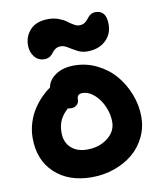

<svg xmlns="http://www.w3.org/2000/svg" viewBox="-91 -1000 837 986"><g transform="rotate(-10 327.5 -506.5)"><path d="M173.8 -726.1Q141.6 -726.1 121.8 -750.7Q102.1 -775.4 102.1 -810.1Q102.1 -858.4 134 -892.1Q166 -925.8 229 -925.8Q256.8 -925.8 281.7 -916.5Q306.6 -907.2 321 -896Q335.4 -884.8 351.6 -875.5Q367.7 -866.2 379.9 -866.2Q394 -866.2 404.3 -871.6Q414.6 -877 421.1 -884.8Q427.7 -892.6 434.1 -900.4Q440.4 -908.2 450 -913.6Q459.5 -918.9 472.2 -918.9Q528.8 -918.9 528.8 -846.2Q528.8 -793.5 492.4 -760.3Q456.1 -727.1 397 -727.1Q370.1 -727.1 346.4 -739.5Q322.8 -752 303.2 -764.4Q283.7 -776.9 267.1 -776.9Q250 -776.9 238 -768.8Q226.1 -760.7 220.5 -751.5Q214.8 -742.2 202.9 -734.1Q190.9 -726.1 173.8 -726.1ZM309.1 -86.9Q188 -86.9 115.5 -154.8Q43 -222.7 43 -336.9Q43 -378.4 55.4 -417.7Q67.9 -457 88.1 -487.3Q108.4 -517.6 130.6 -540Q152.8 -562.5 175.8 -578.1Q182.6 -616.7 220.5 -642.3Q258.3 -668 317.9 -668Q379.9 -668 435.5 -640.6Q491.2 -613.3 529.3 -568.6Q567.4 -523.9 589.6 -466.3Q611.8 -408.7 611.8 -349.1Q611.8 -293 588.1 -243.9Q564.5 -194.8 523.7 -160.6Q482.9 -126.5 427.2 -106.7Q371.6 -86.9 309.1 -86.9ZM193.8 -338.9Q193.8 -289.1 225.3 -260Q256.8 -231 309.1 -231Q372.1 -231 416 -264.9Q460 -298.8 460 -349.1Q460 -388.7 443.1 -428.2Q426.3 -467.8 396.7 -494.4Q367.2 -521 334 -521Q306.2 -521 306.2 -493.2Q306.2 -475.1 294.2 -464.6Q282.2 -454.1 264.2 -454.1Q258.8 -454.1 247.1 -456.1Q218.8 -430.7 206.3 -403.1Q193.8 -375.5 193.8 -338.9Z"/></g></svg>

Font: Shantell Sans Irregular Bouncy
Style: Bold
Weight: 700
Designer: Stephen Nixon, Anya Danilova, Shantell Martin
Foundry: Arrow Type
Version: Version 1.006;[9816181b4]